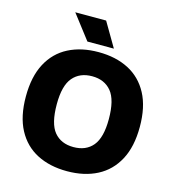

<svg xmlns="http://www.w3.org/2000/svg" viewBox="-135 -1062 1073 1184"><g transform="rotate(15 401.5 -470.0)"><path d="M401.5 10Q291.5 10 209.8 -32Q128 -74 83 -158.5Q38 -243 38 -370Q38 -497 83 -581.5Q128 -666 209.8 -708Q291.5 -750 401.5 -750Q512 -750 593.8 -707.8Q675.5 -665.5 720.5 -581.2Q765.5 -497 765.5 -370Q765.5 -243.5 720.2 -159Q675 -74.5 593.2 -32.2Q511.5 10 401.5 10ZM401.5 -144Q481.5 -144 525 -196.5Q568.5 -249 568.5 -366.5Q568.5 -489.5 524.5 -542.8Q480.5 -596 401.5 -596Q323 -596 278.8 -544Q234.5 -492 234.5 -373.5Q234.5 -249.5 278.2 -196.8Q322 -144 401.5 -144ZM317 -795 198 -950H395L486 -795Z"/></g></svg>

Font: Encode Sans XBd
Style: Regular
Weight: 800
Designer: Multiple Designers
Foundry: Impallari Type
Version: Version 3.002; ttfautohint (v1.8.3) -l 8 -r 50 -G 200 -x 14 